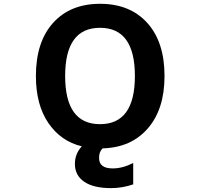

<svg xmlns="http://www.w3.org/2000/svg" viewBox="-20 -761 1040 1000"><path d="M501 -616.2Q319.3 -616.2 319.3 -365.2Q319.3 -114.3 501 -114.3Q682.6 -114.3 682.6 -365.2Q682.6 -616.2 501 -616.2ZM558.6 218.8Q466.8 218.8 418.5 185.5Q370.1 152.3 370.1 92.8Q370.1 40 406.2 1Q297.9 -24.4 232.4 -119.6Q167 -214.8 167 -365.2Q167 -542 256.3 -641.6Q345.7 -741.2 501.5 -741.2Q657.2 -741.2 747.1 -641.6Q836.9 -542 836.9 -365.2Q836.9 -192.4 750 -92.3Q663.1 7.8 514.6 11.7Q495.1 30.3 496.1 62.5Q496.1 116.2 567.4 116.2Q618.2 116.2 673.8 87.9V199.2Q617.2 218.8 558.6 218.8Z"/></svg>

Font: GenEi Gothic M Regular
Style: Bold
Weight: 700
Designer: o_tamon (Modified); [Source Han Sans]
Ryoko NISHIZUKA  (kana & ideographs); Paul D. Hunt (Latin, Greek & Cyrillic); Wenl
Version: Version 1.1a;Original Version 1.004